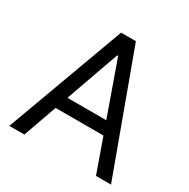

<svg xmlns="http://www.w3.org/2000/svg" viewBox="-164 -875 1004 1022"><g transform="rotate(30 338.0 -363.5)"><path d="M117.9 0H25.6L292.6 -727.3H383.5L650.6 0H558.2L340.9 -612.2H335.2ZM152 -284.1H524.1V-206H152Z"/></g></svg>

Font: InterMG
Style: Regular
Weight: 400
Designer: Rasmus Andersson
Foundry: rsms
Version: Version 3.019;December 26, 2023;FontCreator 15.0.0.2955 64-b